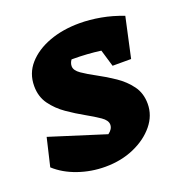

<svg xmlns="http://www.w3.org/2000/svg" viewBox="-105 -586 638 681"><g transform="rotate(-20 214.5 -246.0)"><path d="M-5 -56 20 -162 229 -96Q247 -109 247 -126Q247 -142 226 -156.5Q205 -171 174.5 -188Q144 -205 113 -226.5Q82 -248 61 -277Q40 -306 40 -346Q40 -394 70.5 -428.5Q101 -463 152 -482Q203 -501 267 -501Q305 -501 346.5 -493.5Q388 -486 429 -470L396 -319H326L307 -383Q256 -390 201 -390Q199 -390 197 -390Q189 -379 189 -367Q189 -351 210 -336.5Q231 -322 262 -305.5Q293 -289 324 -268Q355 -247 376 -218.5Q397 -190 397 -150Q397 -106 367.5 -70Q338 -34 289 -12.5Q240 9 180 9Q127 9 78 -8Q29 -25 -5 -56Z"/></g></svg>

Font: Piazzolla ExtraBold
Style: Italic
Weight: 800
Italic angle: -11.3°
Designer: Juan Pablo del Peral
Foundry: Huerta Tipografica
Version: Version 1.330